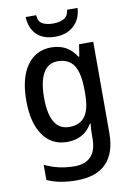

<svg xmlns="http://www.w3.org/2000/svg" viewBox="-105 -814 775 1119"><g transform="rotate(-10 283.0 -254.5)"><path d="M243 -549Q290 -549 326.5 -530Q363 -511 391 -468H396L407 -539H491V2Q491 118 433 179Q375 240 255 240Q154 240 82 207V117Q163 157 259 157Q322 157 355.5 122Q389 87 389 16V0Q389 -15 390 -36.5Q391 -58 393 -72H389Q363 -29 326 -9.5Q289 10 241 10Q150 10 98.5 -63Q47 -136 47 -268Q47 -401 99 -475Q151 -549 243 -549ZM266 -463Q210 -463 181 -413Q152 -363 152 -267Q152 -74 268 -74Q331 -74 361.5 -115.5Q392 -157 392 -248V-269Q392 -372 361.5 -417.5Q331 -463 266 -463ZM435 -749Q432 -685 390 -645.5Q348 -606 279 -606Q209 -606 170 -644Q131 -682 128 -749H190Q193 -710 217.5 -697Q242 -684 281 -684Q316 -684 342.5 -697.5Q369 -711 373 -749Z"/></g></svg>

Font: Noto Sans Telugu SemiCondensed Medium
Style: Regular
Weight: 500
Width: 4
Designer: Jelle Bosma - Monotype Design Team
Foundry: Monotype Imaging Inc.
Version: Version 2.005; ttfautohint (v1.8.4.7-5d5b)